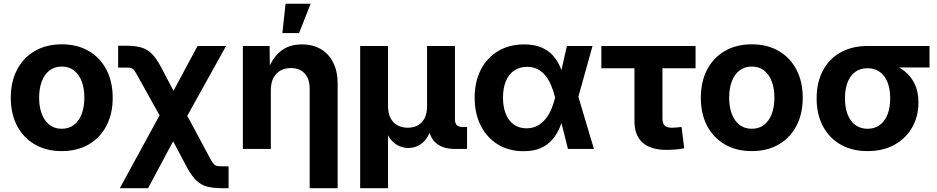

<svg xmlns="http://www.w3.org/2000/svg" viewBox="-20 -775 4875 999"><path d="M301.3 11.2Q220.7 11.2 160.9 -23.7Q101.1 -58.6 68.6 -120.8Q36.1 -183.1 36.1 -266.1Q36.1 -349.6 68.6 -412.1Q101.1 -474.6 160.9 -509.5Q220.7 -544.4 301.3 -544.4Q382.3 -544.4 441.9 -509.5Q501.5 -474.6 533.9 -412.1Q566.4 -349.6 566.4 -266.1Q566.4 -183.1 533.9 -120.8Q501.5 -58.6 441.9 -23.7Q382.3 11.2 301.3 11.2ZM301.3 -105Q338.9 -105 365.2 -125.5Q391.6 -146 405.3 -182.4Q418.9 -218.8 418.9 -266.6Q418.9 -314.9 405.3 -351.3Q391.6 -387.7 365.2 -408.2Q338.9 -428.7 301.3 -428.7Q263.7 -428.7 237.3 -408.2Q210.9 -387.7 197.3 -351.3Q183.6 -314.9 183.6 -266.6Q183.6 -218.8 197.3 -182.4Q210.9 -146 237.3 -125.5Q263.7 -105 301.3 -105Z M603.5 204.1 852.5 -252.4H911.6L1069.3 42Q1082 65.4 1089.6 75.4Q1097.2 85.4 1107.2 87.9Q1117.2 90.3 1135.3 90.3H1169.4V204.1H1135.3Q1089.4 204.1 1057.6 195.8Q1025.9 187.5 1002 164.6Q978 141.6 953.1 96.7L880.9 -40L750.5 204.1ZM849.1 -105 700.2 -372.6Q687 -397.5 679.2 -408Q671.4 -418.5 662.4 -420.9Q653.3 -423.3 634.3 -423.3H594.7V-537.1H634.3Q681.2 -537.1 712.9 -528.6Q744.6 -520 768.8 -496.3Q793 -472.7 816.9 -427.7L882.8 -302.7L1007.8 -535.6H1156.2L917 -105Z M1389.2 -306.2V0H1243.7V-535.6H1382.8L1384.3 -400.4H1370.6Q1393.1 -468.8 1437.3 -506.3Q1481.4 -543.9 1551.3 -543.9Q1607.4 -543.9 1649.2 -519.5Q1690.9 -495.1 1713.9 -449.2Q1736.8 -403.3 1736.8 -339.4V204.1H1591.3V-313.5Q1591.3 -364.3 1565.4 -392.6Q1539.6 -420.9 1493.7 -420.9Q1462.9 -420.9 1439.5 -408Q1416 -395 1402.6 -369.4Q1389.2 -343.8 1389.2 -306.2ZM1449.2 -603 1465.8 -755.4H1596.2L1536.1 -603Z M1854 204.1V-535.6H1999V-223.1Q1999 -185.5 2012.2 -160.4Q2025.4 -135.3 2048.6 -122.8Q2071.8 -110.4 2101.6 -110.4Q2131.3 -110.4 2154.1 -122.8Q2176.8 -135.3 2189.5 -160.4Q2202.1 -185.5 2202.1 -223.1V-535.6H2347.2V-153.8Q2347.2 -133.3 2356.9 -123.8Q2366.7 -114.3 2388.2 -114.3H2410.2V0H2348.6Q2277.8 0 2242.9 -35.9Q2208 -71.8 2208 -139.6V-189H2232.4Q2232.4 -134.3 2220.5 -98.6Q2208.5 -63 2189.5 -42.5Q2170.4 -22 2148.2 -13.4Q2126 -4.9 2105.5 -4.9Q2084 -4.9 2061.3 -13.4Q2038.6 -22 2019 -42.5Q1999.5 -63 1987.5 -98.6Q1975.6 -134.3 1975.6 -189H1999V204.1Z M2704.6 11.7Q2627.9 11.7 2570.6 -23.4Q2513.2 -58.6 2481.4 -121.3Q2449.7 -184.1 2449.7 -266.1Q2449.7 -349.1 2481.4 -411.6Q2513.2 -474.1 2571.3 -509Q2629.4 -543.9 2707 -543.9Q2760.3 -543.9 2797.1 -528.1Q2834 -512.2 2857.4 -485.6Q2880.9 -459 2895 -426Q2909.2 -393.1 2917 -359.9H2957.5L2988.3 -274.9L3070.3 0H2935.1L2867.7 -269Q2859.9 -301.8 2847.9 -330.3Q2835.9 -358.9 2818.6 -380.6Q2801.3 -402.3 2777.6 -414.8Q2753.9 -427.2 2722.7 -427.2Q2683.6 -427.2 2655.3 -408Q2627 -388.7 2612.1 -353Q2597.2 -317.4 2597.2 -267.6Q2597.2 -217.8 2611.8 -181.9Q2626.5 -146 2653.8 -126.7Q2681.2 -107.4 2719.2 -107.4Q2751 -107.4 2775.6 -120.4Q2800.3 -133.3 2818.4 -155.8Q2836.4 -178.2 2848.6 -206.8Q2860.8 -235.4 2868.2 -266.1L2929.7 -535.6H3063L2987.8 -266.1L2956.5 -181.2H2916Q2907.2 -147 2893.1 -113Q2878.9 -79.1 2855.5 -50.8Q2832 -22.5 2795.4 -5.4Q2758.8 11.7 2704.6 11.7Z M3449.2 4.9Q3366.2 4.9 3323.7 -32.7Q3281.2 -70.3 3281.2 -143.6V-419.9H3108.9V-535.6H3599.1V-419.9H3426.8V-159.7Q3426.8 -133.3 3438.2 -121.8Q3449.7 -110.4 3476.6 -110.4Q3487.3 -110.4 3502 -111.8Q3516.6 -113.3 3526.4 -114.3L3540 -3.4Q3517.1 1 3494.1 2.9Q3471.2 4.9 3449.2 4.9Z M3891.6 11.2Q3811 11.2 3751.2 -23.7Q3691.4 -58.6 3658.9 -120.8Q3626.5 -183.1 3626.5 -266.1Q3626.5 -349.6 3658.9 -412.1Q3691.4 -474.6 3751.2 -509.5Q3811 -544.4 3891.6 -544.4Q3972.7 -544.4 4032.2 -509.5Q4091.8 -474.6 4124.3 -412.1Q4156.7 -349.6 4156.7 -266.1Q4156.7 -183.1 4124.3 -120.8Q4091.8 -58.6 4032.2 -23.7Q3972.7 11.2 3891.6 11.2ZM3891.6 -105Q3929.2 -105 3955.6 -125.5Q3981.9 -146 3995.6 -182.4Q4009.3 -218.8 4009.3 -266.6Q4009.3 -314.9 3995.6 -351.3Q3981.9 -387.7 3955.6 -408.2Q3929.2 -428.7 3891.6 -428.7Q3854 -428.7 3827.6 -408.2Q3801.3 -387.7 3787.6 -351.3Q3773.9 -314.9 3773.9 -266.6Q3773.9 -218.8 3787.6 -182.4Q3801.3 -146 3827.6 -125.5Q3854 -105 3891.6 -105Z M4494.1 11.2Q4413.6 11.2 4353.8 -22.9Q4293.9 -57.1 4261.5 -118.9Q4229 -180.7 4229 -263.2Q4229 -345.7 4261.2 -407Q4293.5 -468.3 4353 -502Q4412.6 -535.6 4493.2 -535.6H4816.4V-423.8H4585.9L4493.2 -419.9Q4455.6 -419.9 4429.4 -400.6Q4403.3 -381.3 4389.9 -346.4Q4376.5 -311.5 4376.5 -263.2Q4376.5 -215.8 4390.1 -180.2Q4403.8 -144.5 4430.2 -124.8Q4456.5 -105 4494.1 -105Q4531.7 -105 4558.1 -124.8Q4584.5 -144.5 4598.1 -180.2Q4611.8 -215.8 4611.8 -263.2Q4611.8 -311.5 4598.1 -346.4Q4584.5 -381.3 4558.1 -400.6Q4531.7 -419.9 4494.1 -419.9V-460.9Q4550.8 -460.9 4599.1 -447.8Q4647.5 -434.6 4683.1 -407.5Q4718.8 -380.4 4738.8 -339.1Q4758.8 -297.9 4758.8 -241.2Q4758.8 -169.9 4726.3 -112.5Q4693.8 -55.2 4634.5 -22Q4575.2 11.2 4494.1 11.2Z"/></svg>

Font: Inter 20pt
Style: Bold
Weight: 700
Version: Version 4.001;git-66647c0bb